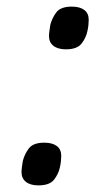

<svg xmlns="http://www.w3.org/2000/svg" viewBox="-20 -548 333 580"><path d="M96 12Q72 12 58.5 1.5Q45 -9 45 -28Q45 -35 46.5 -45Q48 -55 49 -62Q54 -82 67 -99.5Q80 -117 114 -117Q138 -117 151.5 -107Q165 -97 165 -77Q165 -70 164 -60.5Q163 -51 161 -43Q157 -23 143.5 -5.5Q130 12 96 12ZM179 -399Q155 -399 141.5 -409.5Q128 -420 128 -439Q128 -446 129.5 -456Q131 -466 132 -473Q137 -493 150 -510.5Q163 -528 197 -528Q221 -528 234.5 -518Q248 -508 248 -488Q248 -481 247 -471.5Q246 -462 244 -454Q240 -434 226.5 -416.5Q213 -399 179 -399Z"/></svg>

Font: IBM Plex Sans
Style: Italic
Weight: 400
Italic angle: -11.31°
Designer: Mike Abbink, Paul van der Laan, Pieter van Rosmalen
Foundry: Bold Monday
Version: Version 3.201